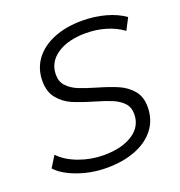

<svg xmlns="http://www.w3.org/2000/svg" viewBox="-129 -815 873 931"><g transform="rotate(-20 307.5 -350.0)"><path d="M12 -83 48 -141Q83 -103 145 -80Q207 -57 273 -57Q366 -57 422.5 -93.5Q479 -130 479 -195Q479 -230 458 -252Q437 -274 405 -287.5Q373 -301 318 -317Q253 -336 212.5 -353.5Q172 -371 143.5 -405.5Q115 -440 115 -495Q115 -560 150.5 -607.5Q186 -655 249.5 -680.5Q313 -706 395 -706Q458 -706 515 -690.5Q572 -675 612 -646L581 -586Q543 -614 494 -628.5Q445 -643 391 -643Q299 -643 243 -605Q187 -567 187 -502Q187 -466 209 -443Q231 -420 263.5 -406.5Q296 -393 351 -377Q416 -358 456 -340.5Q496 -323 524 -290.5Q552 -258 552 -205Q552 -139 515.5 -91.5Q479 -44 414.5 -19Q350 6 266 6Q189 6 118.5 -19Q48 -44 12 -83Z"/></g></svg>

Font: Montserrat Alternates
Style: Italic
Weight: 400
Italic angle: -11.3°
Designer: Julieta Ulanovsky
Foundry: Julieta Ulanovsky
Version: Version 7.200